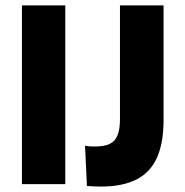

<svg xmlns="http://www.w3.org/2000/svg" viewBox="-20 -680 683 709"><path d="M61 0V-660H221V0ZM301 7 294 -142Q303 -140 313 -139.5Q323 -139 330 -139Q366 -139 386 -149Q406 -159 414.5 -181.5Q423 -204 423 -240V-660H584V-237Q584 -151 559 -96.5Q534 -42 482.5 -16.5Q431 9 353 9Q345 9 333.5 8.5Q322 8 301 7Z"/></svg>

Font: Bricolage Grotesque SemiCondensed ExtraBold
Style: Regular
Weight: 800
Width: 4
Designer: Mathieu Triay
Foundry: Atelier Triay
Version: Version 1.001;gftools[0.9.33.dev8+g029e19f]